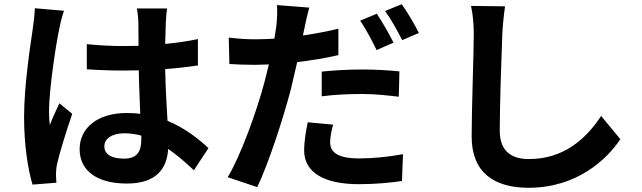

<svg xmlns="http://www.w3.org/2000/svg" viewBox="-20 -823 3040 909"><path d="M283 -772 145 -784C144 -752 139 -714 135 -686C124 -609 94 -420 94 -269C94 -133 113 -19 134 51L247 42C246 28 245 11 245 1C245 -10 247 -32 250 -46C262 -100 294 -202 322 -284L261 -334C246 -300 229 -266 216 -231C213 -251 212 -276 212 -296C212 -396 245 -616 260 -683C263 -701 275 -752 283 -772ZM649 -181V-163C649 -104 628 -72 567 -72C514 -72 474 -89 474 -130C474 -168 512 -192 569 -192C596 -192 623 -188 649 -181ZM771 -783H628C632 -763 635 -732 635 -717L636 -606L566 -605C506 -605 448 -608 391 -614V-495C450 -491 507 -489 566 -489L637 -490C638 -419 642 -346 644 -284C624 -287 602 -288 579 -288C443 -288 357 -218 357 -117C357 -12 443 46 581 46C717 46 771 -22 776 -118C816 -91 856 -56 898 -17L967 -122C919 -166 856 -217 773 -251C769 -319 764 -399 762 -496C817 -500 869 -506 917 -513V-638C869 -628 817 -620 762 -615C763 -659 764 -696 765 -718C766 -740 768 -764 771 -783Z M1503 -484V-367C1566 -375 1627 -378 1696 -378C1757 -378 1818 -371 1868 -365L1871 -485C1812 -491 1752 -494 1695 -494C1630 -494 1559 -490 1503 -484ZM1557 -233 1437 -244C1429 -205 1420 -157 1420 -110C1420 -9 1511 49 1679 49C1759 49 1826 42 1883 34L1888 -93C1816 -80 1747 -73 1680 -73C1573 -73 1543 -106 1543 -150C1543 -172 1549 -204 1557 -233ZM1764 -758 1685 -725C1712 -687 1743 -627 1763 -586L1843 -621C1825 -658 1789 -721 1764 -758ZM1882 -803 1803 -771C1831 -733 1863 -675 1884 -633L1963 -667C1946 -702 1909 -766 1882 -803ZM1189 -637C1147 -637 1114 -639 1063 -645L1066 -520C1101 -518 1138 -516 1187 -516L1253 -518L1232 -434C1195 -294 1119 -85 1058 16L1198 63C1254 -56 1320 -260 1357 -400L1387 -529C1454 -537 1522 -548 1582 -562V-687C1527 -674 1470 -663 1414 -655L1422 -692C1426 -714 1436 -759 1444 -787L1291 -799C1294 -775 1292 -734 1288 -697L1279 -640C1248 -638 1218 -637 1189 -637Z M2371 -793 2210 -795C2219 -755 2223 -707 2223 -660C2223 -574 2213 -311 2213 -177C2213 -6 2319 66 2483 66C2711 66 2853 -68 2917 -164L2826 -274C2754 -165 2649 -70 2484 -70C2406 -70 2346 -103 2346 -204C2346 -328 2354 -552 2358 -660C2360 -700 2365 -751 2371 -793Z"/></svg>

Font: Noto Sans Mono CJK SC
Style: Bold
Weight: 700
Designer: Ryoko NISHIZUKA 西塚涼子 (kana, bopomofo & ideographs); Paul D. Hunt (Latin, Greek & Cyrillic); Sandoll Communications 산돌커뮤니
Foundry: Adobe
Version: Version 2.004;hotconv 1.0.118;makeotfexe 2.5.65603